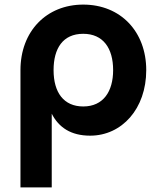

<svg xmlns="http://www.w3.org/2000/svg" viewBox="-20 -575 696 835"><path d="M205 240V-80.5C235.5 -21 288 15 372 15C510 15 616 -102 616 -270C616 -437 505 -555 342 -555C182 -555 69 -439 69 -270V240ZM342 -112C257 -112 213 -173 213 -270C213 -364 253 -428 342 -428C428 -428 472 -366 472 -270C472 -177 429 -112 342 -112Z"/></svg>

Font: Vela Sans ExtBd
Style: Regular
Weight: 800
Designer: Principal design: Mikhail Sharanda - project Manrope.
Design modification: Ravid Balaliev
Foundry: Mikhail Sharanda
Version: Version 1.001